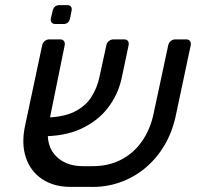

<svg xmlns="http://www.w3.org/2000/svg" viewBox="-20 -725 769 751"><path d="M337 -75Q401 -74 451 -99Q501 -124 534 -170.5Q567 -217 580 -277L638 -548Q640 -558 648 -564.5Q656 -571 666 -571H708Q718 -571 723 -564.5Q728 -558 726 -548L667 -270Q653 -206 622 -154.5Q591 -103 546.5 -66.5Q502 -30 447 -11Q392 8 331 6H256Q191 6 145.5 -24Q100 -54 81.5 -108Q63 -162 78 -233L145 -548Q147 -558 155 -564.5Q163 -571 173 -571H215Q225 -571 230 -564.5Q235 -558 233 -548L173 -253Q154 -167 193 -121Q232 -75 305 -75ZM140 -192 153 -265Q226 -266 270 -287.5Q314 -309 337 -345Q360 -381 369 -424L396 -548Q398 -558 406 -564.5Q414 -571 424 -571H465Q476 -571 480.5 -564.5Q485 -558 483 -548L456 -420Q442 -355 402 -303Q362 -251 296.5 -221Q231 -191 140 -192ZM197 -631Q187 -631 182 -637Q177 -643 179 -653L186 -683Q191 -705 213 -705H243Q253 -705 257.5 -699Q262 -693 260 -683L254 -653Q249 -631 228 -631Z"/></svg>

Font: Rubik
Style: Italic
Weight: 400
Italic angle: -12°
Designer: Hubert and Fischer
Foundry: Hubert and Fischer
Version: Version 2.300;gftools[0.9.30]